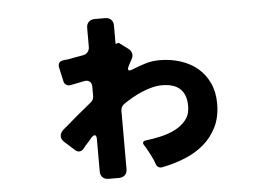

<svg xmlns="http://www.w3.org/2000/svg" viewBox="-48 -659 1096 778"><g transform="rotate(-5 500.0 -270.0)"><path d="M330 22V-109Q330 -126 322 -126Q317 -126 309 -118Q304 -112 299.5 -106.5Q295 -101 290 -96Q285 -91 281 -86Q277 -81 273 -76Q266 -66 254 -66Q245 -66 238 -73L198 -109Q184 -121 185 -135Q186 -149 200 -161Q209 -168 218.5 -176.5Q228 -185 239 -194Q257 -210 277 -226Q297 -242 317 -259Q330 -269 330 -285V-323Q330 -337 321.5 -344Q313 -351 299 -348L244 -337Q233 -335 225 -340Q217 -345 215 -356L203 -410Q197 -437 225 -440Q232 -441 239 -441.5Q246 -442 254 -444Q266 -446 278.5 -448.5Q291 -451 304 -453Q316 -455 323 -464Q330 -473 330 -485V-562Q330 -577 339 -586Q348 -595 363 -595H406Q421 -595 430 -586Q439 -577 439 -562V-490Q439 -486 443 -488L449 -490Q452 -491 454 -489L490 -462Q500 -454 502.5 -443Q505 -432 499 -421L486 -397Q469 -365 503 -380Q530 -391 555.5 -398.5Q581 -406 611 -406Q656 -406 696 -393Q736 -380 765 -355.5Q794 -331 811 -294.5Q828 -258 828 -211Q828 -156 808 -115.5Q788 -75 754.5 -46.5Q721 -18 676.5 0Q632 18 584 27Q576 29 569 25Q562 21 559 13Q557 8 555.5 3.5Q554 -1 552 -6Q547 -17 541.5 -27.5Q536 -38 530 -49Q529 -51 528.5 -51.5Q528 -52 527 -54L522 -63Q521 -64 520.5 -65Q520 -66 519 -67Q508 -84 527 -87Q554 -90 586 -97Q618 -104 645.5 -117.5Q673 -131 691.5 -153.5Q710 -176 710 -211Q710 -304 611 -304Q592 -304 570.5 -298.5Q549 -293 528 -284Q507 -275 488 -264Q469 -253 453 -242Q446 -237 442.5 -230Q439 -223 439 -215V22Q439 37 430 46Q421 55 406 55H363Q348 55 339 46Q330 37 330 22Z"/></g></svg>

Font: Higure Gothic Black
Style: Regular
Weight: 900
Designer: Yoshimichi Ohira
Foundry: Positype
Version: Version 1.000